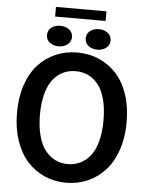

<svg xmlns="http://www.w3.org/2000/svg" viewBox="-64 -1052 856 1115"><g transform="rotate(5 363.5 -495.0)"><path d="M216.3 -944.8V-1001H510.7V-944.8ZM178.7 -834.5Q178.7 -861.8 199.7 -877.9Q220.7 -894 251 -894Q281.7 -894 303 -877.9Q324.2 -861.8 324.2 -834.5Q324.2 -807.1 303 -790.8Q281.7 -774.4 251 -774.4Q220.2 -774.4 199.5 -790.5Q178.7 -806.6 178.7 -834.5ZM477.1 -774.4Q446.3 -774.4 425.3 -790.8Q404.3 -807.1 404.3 -834.5Q404.3 -861.8 425.3 -877.9Q446.3 -894 477.1 -894Q507.3 -894 528.3 -877.9Q549.3 -861.8 549.3 -834.5Q549.3 -807.1 528.3 -790.8Q507.3 -774.4 477.1 -774.4ZM44.4 -369.6Q44.4 -459.5 68.8 -531.7Q93.3 -604 136.5 -650.9Q179.7 -697.8 237.5 -722.9Q295.4 -748 363.3 -748Q431.6 -748 489.7 -722.9Q547.9 -697.8 591.3 -650.9Q634.8 -604 659.2 -531.7Q683.6 -459.5 683.6 -369.6Q683.6 -280.3 658.7 -207.5Q633.8 -134.8 590.6 -87.4Q547.4 -40 489 -14.4Q430.7 11.2 363.3 11.2Q295.9 11.2 237.8 -14.4Q179.7 -40 136.7 -87.4Q93.8 -134.8 69.1 -207.5Q44.4 -280.3 44.4 -369.6ZM363.3 -97.7Q402.8 -97.7 436 -113.5Q469.2 -129.4 494.9 -161.4Q520.5 -193.4 534.7 -246.6Q548.8 -299.8 548.8 -369.6Q548.8 -439.5 534.4 -492.4Q520 -545.4 494.4 -576.9Q468.8 -608.4 435.8 -623.8Q402.8 -639.2 363.3 -639.2Q323.7 -639.2 291 -623.8Q258.3 -608.4 232.7 -576.9Q207 -545.4 192.6 -492.4Q178.2 -439.5 178.2 -369.6Q178.2 -299.8 192.6 -246.6Q207 -193.4 232.7 -161.4Q258.3 -129.4 291.3 -113.5Q324.2 -97.7 363.3 -97.7Z"/></g></svg>

Font: Epilogue SemiBold
Style: Regular
Weight: 600
Designer: Tyler Finck
Foundry: Etcetera Type Co
Version: Version 2.112